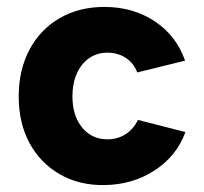

<svg xmlns="http://www.w3.org/2000/svg" viewBox="-20 -527 588 554"><path d="M281 7Q208 8 152 -24.5Q96 -57 65 -114.5Q34 -172 34 -249Q34 -325 65 -383.5Q96 -442 152 -474.5Q208 -507 281 -507Q364 -507 426.5 -465.5Q489 -424 514 -352L376 -318Q366 -345 343 -360Q320 -375 290 -375Q260 -375 237 -359Q214 -343 201.5 -314.5Q189 -286 189 -249Q189 -193 217 -159Q245 -125 290 -125Q319 -125 342 -139.5Q365 -154 378 -181L515 -146Q490 -77 426.5 -35.5Q363 6 281 7Z"/></svg>

Font: Albert Sans ExtraBold
Style: Regular
Weight: 800
Designer: Andreas Rasmussen
Foundry: a.Foundry
Version: Version 1.025